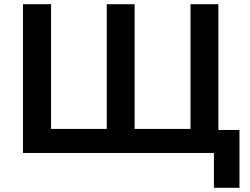

<svg xmlns="http://www.w3.org/2000/svg" viewBox="-20 -725 1187 910"><path d="M994 165V0H89V-705H222V-114H486V-705H618V-114H883V-705H1015V-109H1115V165Z"/></svg>

Font: Nunito Sans 9pt
Style: Bold
Weight: 700
Version: Version 3.101;gftools[0.9.27]